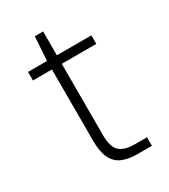

<svg xmlns="http://www.w3.org/2000/svg" viewBox="-155 -685 670 761"><g transform="rotate(-30 180.0 -304.0)"><path d="M245 0Q206 0 178 -12Q150 -24 135.5 -53.5Q121 -83 121 -133V-460H34V-499H121L128 -608H166V-499H324V-460H166V-134Q166 -81 187 -60Q208 -39 258 -39H313V0Z"/></g></svg>

Font: DM Sans 20pt ExtraLight
Style: Regular
Weight: 250
Version: Version 4.004;gftools[0.9.30]